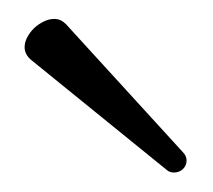

<svg xmlns="http://www.w3.org/2000/svg" viewBox="-20 -204 224 202"><path d="M172.4 -43.9Q176.3 -40 176.3 -35.2Q176.3 -29.8 172.4 -26.1Q168.5 -22.5 163.1 -22.5Q158.7 -22.5 155.8 -24.9L13.2 -140.6Q5.9 -146.5 5.9 -154.3Q5.9 -159.7 8.8 -165Q11.7 -170.4 16.1 -174.6Q20.5 -178.7 26.1 -181.4Q31.7 -184.1 37.1 -184.1Q43.9 -184.1 49.3 -178.7Z"/></svg>

Font: Gruppo
Style: Regular
Weight: 400
Foundry: Vernon Adams
Version: Version 1.000